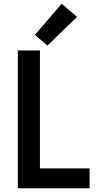

<svg xmlns="http://www.w3.org/2000/svg" viewBox="-20 -1004 540 1024"><path d="M75 0V-735H193V-106H458V0ZM233 -761 166 -818 309 -984 391 -914Z"/></svg>

Font: Iosevka SS01
Style: Bold
Weight: 700
Monospace: yes
Designer: Belleve Invis
Foundry: Belleve Invis
Version: 2.3.3; ttfautohint (v1.8.3)